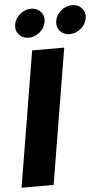

<svg xmlns="http://www.w3.org/2000/svg" viewBox="-62 -989 558 1028"><g transform="rotate(-5 217.0 -475.0)"><path d="M304.2 -727.5 183.6 0H11.2L131.8 -727.5ZM340.3 -796.9Q307.6 -796.9 288.1 -819.3Q268.6 -841.8 273.9 -873.5Q279.3 -905.3 306.2 -927.7Q333 -950.2 365.7 -950.2Q398.4 -950.2 418 -927.7Q437.5 -905.3 432.6 -873.5Q427.2 -841.8 400.1 -819.3Q373 -796.9 340.3 -796.9ZM119.6 -796.9Q86.9 -796.9 67.4 -819.3Q47.9 -841.8 53.2 -873.5Q58.6 -905.3 85.4 -927.7Q112.3 -950.2 145 -950.2Q177.7 -950.2 197.3 -927.7Q216.8 -905.3 211.4 -873.5Q206.5 -841.8 179.4 -819.3Q152.3 -796.9 119.6 -796.9Z"/></g></svg>

Font: Inter ExtraBold
Style: Italic
Weight: 800
Italic angle: -9.3988°
Designer: Rasmus Andersson
Foundry: rsms
Version: Version 4.001;git-66647c0bb